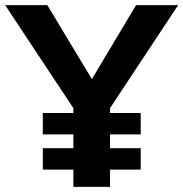

<svg xmlns="http://www.w3.org/2000/svg" viewBox="-23 -729 715 749"><path d="M507.8 -709H671.9L406.2 -307.1V0H263.2V-307.1L-2.9 -709H161.6L335.4 -420.4ZM144 -204.6V-288.1H525.9V-204.6ZM144 -67.4V-150.9H525.9V-67.4Z"/></svg>

Font: Estedad-FD Bold
Style: Regular
Weight: 700
Designer: Amin Abedi
Version: Version 7.3